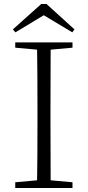

<svg xmlns="http://www.w3.org/2000/svg" viewBox="-20 -933 436 953"><path d="M197.3 -857.4 56.6 -772.5 43.9 -787.1 184.6 -913.1H210.9L349.6 -787.1L338.9 -772.5ZM339.8 -722.7V-696.3L231.4 -686.5Q230.5 -589.8 230.5 -389.6V-333Q230.5 -134.8 231.4 -38.1L339.8 -28.3V0H55.7V-28.3L164.1 -38.1Q166 -134.8 166 -333V-389.6Q166 -588.9 164.1 -686.5L55.7 -696.3V-722.7Z"/></svg>

Font: GenYoMin TW TTF ExtraLight
Style: Regular
Weight: 250
Version: Version 1.300